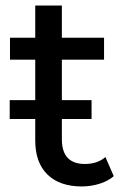

<svg xmlns="http://www.w3.org/2000/svg" viewBox="-20 -666 456 692"><path d="M275 6Q195 6 151 -37Q107 -80 107 -160V-237H15V-305H107V-451H16V-530H107V-646H203V-530H355V-451H203V-305H310V-237H203V-164Q203 -75 286 -75Q331 -75 360 -100L390 -31Q369 -13 338 -3.5Q307 6 275 6Z"/></svg>

Font: Montserrat Medium
Style: Regular
Weight: 500
Designer: Julieta Ulanovsky
Foundry: Julieta Ulanovsky
Version: Version 9.000; ttfautohint (v1.8.4.7-5d5b)